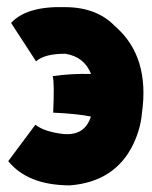

<svg xmlns="http://www.w3.org/2000/svg" viewBox="-20 -528 440 557"><path d="M313.5 -452.1Q415.5 -364.3 391.6 -198.7Q388.2 -156.2 367.2 -110.8Q314.5 -0.5 182.6 9.8Q60.5 9.3 3.9 -60.5L82.5 -166Q109.4 -145.5 164.1 -139.2Q226.1 -133.8 243.7 -189.9Q202.6 -198.2 134.3 -201.2Q138.2 -290 132.8 -307.1Q186 -314.9 244.1 -313.5Q224.6 -363.3 169.4 -372.1Q109.4 -372.1 84.5 -350.1L12.2 -461.4Q57.1 -510.7 169.4 -507.3Q261.2 -506.8 313.5 -452.1Z"/></svg>

Font: Lapsus Pro (theguybrush.com)
Style: Bold
Weight: 700
Designer: Jose Roses
Version: Version 1.00 February 9, 2018, initial release